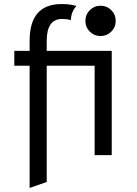

<svg xmlns="http://www.w3.org/2000/svg" viewBox="-20 -762 674 943"><path d="M474.1 -585Q442.9 -585 421.1 -606.7Q399.4 -628.4 399.4 -659.7Q399.4 -690.4 421.1 -712.2Q442.9 -733.9 474.1 -733.9Q504.9 -733.9 526.6 -712.2Q548.3 -690.4 548.3 -659.7Q548.3 -628.4 526.6 -606.7Q504.9 -585 474.1 -585ZM125.5 161.1V-439H50.3V-512.2H125.5V-562Q125.5 -742.2 283.2 -742.2Q321.8 -742.2 355.5 -732.9Q329.1 -703.6 328.1 -663.6Q308.1 -668.9 285.2 -668.9Q209.5 -668.9 209.5 -562V-512.2H528.8V0H444.8V-439H209.5V131.8Z"/></svg>

Font: Cadman
Style: Regular
Weight: 400
Designer: Paul James MIller
Foundry: High-Logic / Made with FontCreator
Version: Version 2.114;March 28, 2021;FontCreator 13.0.0.2683 64-bit